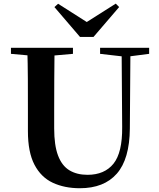

<svg xmlns="http://www.w3.org/2000/svg" viewBox="-20 -999 858 1038"><path d="M294.1 -978.7 485.6 -856.7H412.4L605.9 -979.4L624.1 -960.8L485.4 -799.2H412.6L274.2 -960.8ZM411.6 18.6Q328.6 18.6 265.1 -11.1Q201.7 -40.8 166.3 -108.6Q130.9 -176.3 130.9 -290V-400.9Q130.9 -485.1 130.6 -570.6Q130.2 -656.1 127.5 -740.5H274.9Q273.9 -656.3 273.4 -571.6Q272.9 -486.9 272.9 -400.9V-305Q272.9 -213.4 293.8 -158.2Q314.7 -102.9 355.1 -78.4Q395.4 -53.9 453 -53.9Q545.1 -53.9 593.5 -114Q641.9 -174.1 640.5 -312.5L637.5 -740.5H685.2L682 -304.3Q680.6 -138.8 611.5 -60.1Q542.4 18.6 411.6 18.6ZM39.2 -707.9V-740.5H374.4V-707.9L218.8 -694.2H191.8ZM521.1 -707.9V-740.5H786.3V-707.9L674.7 -693.5H646.5Z"/></svg>

Font: Noto Serif KR ExtraLight
Style: Regular
Weight: 200
Designer: Ryoko NISHIZUKA 西塚涼子 (kana & ideographs); Frank Grießhammer (Latin, Greek & Cyrillic); Wenlong ZHANG 张文龙 (bopomofo); San
Foundry: Adobe
Version: Version 2.002-H1;hotconv 1.1.0;makeotfexe 2.6.0